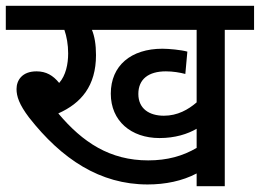

<svg xmlns="http://www.w3.org/2000/svg" viewBox="-20 -642 896 662"><path d="M755 -539H856V-622H0V-539H202C210 -516 215 -488 215 -458C215 -421 207 -382 184 -356C163 -382 139 -396 106 -396C56 -396 37 -365 37 -335C37 -310 46 -282 80 -237C193 -93 325 -6 489 -6C550 -6 609 -18 658 -44V0H755ZM545 -243C495 -243 457 -267 457 -318C457 -369 492 -396 552 -396C576 -396 600 -392 619 -387L626 -464C605 -470 562 -474 540 -474C432 -474 362 -416 362 -319C362 -225 432 -166 530 -166C584 -166 627 -180 658 -198V-132C610 -104 557 -89 491 -89C359 -89 265 -151 181 -251C260 -286 311 -346 311 -452C311 -489 306 -517 297 -539H658V-289C629 -264 592 -243 545 -243Z"/></svg>

Font: Noto Sans Medium
Style: Italic
Weight: 500
Italic angle: -12°
Designer: Monotype Design Team
Foundry: Monotype Imaging Inc.
Version: Version 2.013